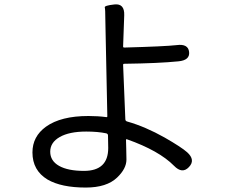

<svg xmlns="http://www.w3.org/2000/svg" viewBox="-20 -798 1040 864"><path d="M366 46Q256 46 194 10Q126 -31 126 -112Q126 -184 187 -228Q254 -276 378 -276Q421 -276 458 -271Q463 -270 463 -275L455 -660Q454 -686 454 -712Q454 -756 451.5 -764.5Q449 -773 495 -778Q541 -783 539 -729L534 -589Q534 -584 539 -584Q722 -589 775 -595Q827 -602 831 -564Q835 -527 783 -522Q694 -513 539 -511Q534 -511 534 -506L544 -262Q544 -253 553 -251Q634 -228 721 -179Q796 -136 822 -113Q861 -78 830 -46Q800 -14 763 -52Q696 -120 552 -171Q547 -173 547 -168L548 -132Q549 -106 549 -80Q549 -39 507 1Q460 46 366 46ZM358 -29Q467 -29 467 -132L466 -188Q466 -196 458 -198Q420 -206 368 -206Q292 -206 249 -181.5Q206 -157 206 -115.5Q206 -74 246 -51.5Q286 -29 358 -29Z"/></svg>

Font: Resource Han Rounded CN
Style: Regular
Weight: 400
Designer: Cyano Hao (round all glyphs); Ryoko NISHIZUKA  (kana, bopomofo & ideographs); Paul D. Hunt (Latin, Greek & Cyrillic); Sa
Foundry: Cyano Hao
Version: 0.990